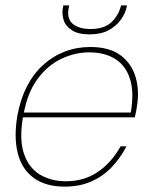

<svg xmlns="http://www.w3.org/2000/svg" viewBox="-20 -683 561 715"><path d="M221 12Q150 12 105.5 -20.5Q61 -53 46 -113Q31 -173 45 -254Q56 -314 80.5 -361.5Q105 -409 141 -441.5Q177 -474 221.5 -491Q266 -508 316 -508Q389 -508 430.5 -476Q472 -444 486 -392.5Q500 -341 489 -282Q488 -272 486 -264.5Q484 -257 482 -246H55L58 -264H467Q480 -340 464 -389.5Q448 -439 409 -463.5Q370 -488 312 -488Q260 -488 209.5 -464.5Q159 -441 121 -390.5Q83 -340 68 -259L66 -250Q51 -165 69 -111.5Q87 -58 128.5 -33Q170 -8 225 -8Q293 -8 344 -42.5Q395 -77 429 -138H451Q428 -94 395.5 -60Q363 -26 319.5 -7Q276 12 221 12ZM314 -555Q271 -555 247.5 -570.5Q224 -586 217 -608.5Q210 -631 214 -653L216 -663H238Q226 -618 248.5 -596.5Q271 -575 318 -575Q367 -575 394 -599.5Q421 -624 431 -663H453L451 -654Q446 -632 429.5 -609Q413 -586 384.5 -570.5Q356 -555 314 -555Z"/></svg>

Font: DM Sans 24pt Thin
Style: Italic
Weight: 250
Italic angle: -10°
Designer: Colophon Foundry, Jonny Pinhorn
Foundry: Colophon Foundry
Version: Version 4.004;gftools[0.9.30]